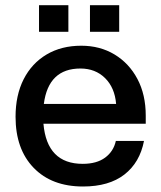

<svg xmlns="http://www.w3.org/2000/svg" viewBox="-20 -684 600 716"><path d="M315.5 -664.5H424.5V-565.5H315.5ZM125.5 -664.5H235V-565.5H125.5ZM38 -248.5Q38 -329 68.2 -388.5Q98.5 -448 153.8 -480.8Q209 -513.5 283 -513.5Q353 -513.5 407.2 -480.8Q461.5 -448 492.5 -389.5Q523.5 -331 523.5 -253V-222.5H142Q155 -73 288.5 -73Q340.5 -73 372 -96.2Q403.5 -119.5 412 -158.5H517Q501.5 -78 444 -33.2Q386.5 11.5 289.5 11.5Q173 11.5 105.5 -58.2Q38 -128 38 -248.5ZM280 -428.5Q160.5 -428.5 143.5 -296.5H413Q408 -357 371.8 -392.8Q335.5 -428.5 280 -428.5Z"/></svg>

Font: Overused Grotesk Medium
Style: Regular
Weight: 525
Version: Version 0.004